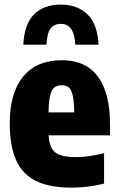

<svg xmlns="http://www.w3.org/2000/svg" viewBox="-20 -826 528 856"><path d="M470.5 -222.5H197Q199 -185 211 -164.2Q223 -143.5 249 -134.5Q275 -125.5 320.5 -125.5Q372.5 -125.5 444 -143V-7.5Q404.5 2 370.2 6.2Q336 10.5 299 10.5Q201 10.5 140.8 -19Q80.5 -48.5 52 -111.5Q23.5 -174.5 23.5 -277Q23.5 -412.5 83.5 -485Q143.5 -557.5 256 -557.5Q362 -557.5 416.2 -484.8Q470.5 -412 470.5 -271.5ZM196.5 -325H311Q310.5 -373.5 304.5 -399.8Q298.5 -426 286.8 -436Q275 -446 255 -446Q235 -446 222.5 -436Q210 -426 203.5 -399.5Q197 -373 196.5 -325ZM251.5 -805.5Q325 -805.5 370 -761.8Q415 -718 419.5 -627H315.5Q311.5 -719.5 251.5 -719.5Q220.5 -719.5 205 -698.2Q189.5 -677 187.5 -627H84Q88.5 -719 132 -762.2Q175.5 -805.5 251.5 -805.5Z"/></svg>

Font: Encode Sans Condensed ExtraBold
Style: Regular
Weight: 800
Width: 3
Designer: Multiple Designers
Foundry: Impallari Type
Version: Version 2.000